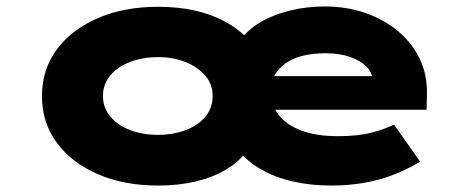

<svg xmlns="http://www.w3.org/2000/svg" viewBox="-20 -565 1454 595"><path d="M470 10Q364 10 282.5 -25.5Q201 -61 155.5 -123.5Q110 -186 110 -267Q110 -349 155.5 -411Q201 -473 282.5 -508.5Q364 -544 470 -544Q533 -544 585.5 -532Q638 -520 681 -496Q724 -472 754 -438L722 -437Q747 -473 787.5 -496.5Q828 -520 879.5 -532.5Q931 -545 986 -545Q1053 -545 1111.5 -525Q1170 -505 1213.5 -468.5Q1257 -432 1281 -382Q1305 -332 1303 -270L1302 -225H803L794 -329H1180L1136 -290V-306Q1136 -337 1117 -357Q1098 -377 1065 -388.5Q1032 -400 989 -400Q949 -400 917.5 -392Q886 -384 864 -368Q842 -352 830.5 -331Q819 -310 819 -281Q819 -240 844 -208.5Q869 -177 915 -160Q961 -143 1027 -143Q1090 -143 1131.5 -154Q1173 -165 1201 -179L1282 -64Q1242 -40 1198 -23Q1154 -6 1106 2Q1058 10 1007 10Q943 10 888 -2.5Q833 -15 790 -39.5Q747 -64 717 -100H747Q722 -64 680.5 -39.5Q639 -15 586 -2.5Q533 10 470 10ZM470 -147Q514 -147 552 -160.5Q590 -174 614 -200.5Q638 -227 639 -265Q640 -302 617 -329.5Q594 -357 555.5 -372.5Q517 -388 470 -388Q422 -388 383 -373Q344 -358 321.5 -331Q299 -304 299 -267Q299 -232 321.5 -204.5Q344 -177 383 -162Q422 -147 470 -147Z"/></svg>

Font: Lexend Tera ExtraBold
Style: Regular
Weight: 800
Designer: Bonnie Shaver-Troup, Thomas Jockin
Foundry: Lexend
Version: Version 1.007